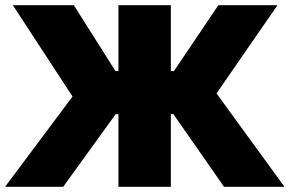

<svg xmlns="http://www.w3.org/2000/svg" viewBox="-26 -720 1117 740"><path d="M837.5 0 586.5 -360 815.5 -700H1043.5L808.5 -360L1070.5 0ZM-6.5 0 253.5 -348 23.5 -700H258.5L475.5 -357L217.5 0ZM430.5 0V-280H310.5V-446H430.5V-700H632.5V-446H753.5V-280H632.5V0Z"/></svg>

Font: Geologica Cursive Black
Style: Regular
Weight: 900
Designer: Sindre Bremnes, Frode Helland
Foundry: Monokrom Skriftforlag AS
Version: Version 1.010;gftools[0.9.28]